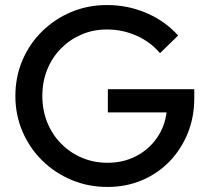

<svg xmlns="http://www.w3.org/2000/svg" viewBox="-20 -731 830 762"><path d="M407 11Q330 11 263.5 -17Q197 -45 147 -94.5Q97 -144 69 -209.5Q41 -275 41 -350Q41 -425 68.5 -490.5Q96 -556 146 -605.5Q196 -655 262 -683Q328 -711 405 -711Q488 -711 562 -679Q636 -647 687 -590L615 -520Q577 -565 521.5 -589.5Q466 -614 405 -614Q350 -614 303.5 -594Q257 -574 222 -538.5Q187 -503 167.5 -455Q148 -407 148 -350Q148 -294 167.5 -245.5Q187 -197 222.5 -161Q258 -125 305 -105Q352 -85 407 -85Q469 -85 519.5 -111Q570 -137 602 -182.5Q634 -228 641 -285H408V-377H751V-341Q751 -266 725 -202Q699 -138 652.5 -90Q606 -42 543 -15.5Q480 11 407 11Z"/></svg>

Font: Red Hat Display SemiBold
Style: Regular
Weight: 600
Designer: Pentagram, MCKL
Foundry: Pentagram, MCKL
Version: Version 1.023